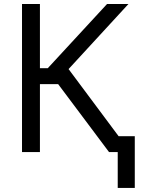

<svg xmlns="http://www.w3.org/2000/svg" viewBox="-20 -747 728 943"><path d="M265.6 -333.8H176.1V0H88.1V-727.3H176.1V-411.9H214.5L505.7 -727.3H610.8L316.8 -407.7L562.5 -78.1H642V176.1H558.2V0H515.6Z"/></svg>

Font: Fast_Sans-Dotted
Style: Regular
Weight: 400
Version: Version 3.018